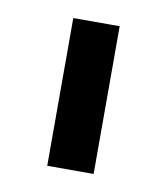

<svg xmlns="http://www.w3.org/2000/svg" viewBox="-47 -741 326 375"><g transform="rotate(10 116.0 -553.5)"><path d="M70 -407V-700H162V-407Z"/></g></svg>

Font: MuseoModerno Thin
Style: Regular
Weight: 400
Version: Version 1.003